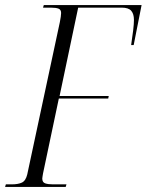

<svg xmlns="http://www.w3.org/2000/svg" viewBox="-43 -734 576 754"><path d="M-23 0 -20 -10H3Q28 -10 43 -17Q58 -24 64 -49L192 -647Q197 -672 197 -683Q197 -696 187 -700Q177 -704 156 -704H126L129 -714H513L482 -557H472Q477 -590 480 -615Q483 -640 483 -656Q483 -679 472.5 -691.5Q462 -704 435 -704H264L191 -357H384L382 -347H188L126 -53Q125 -46 124 -41Q123 -36 123 -33Q123 -18 134.5 -14Q146 -10 165 -10H218L215 0Z"/></svg>

Font: Noto Serif Display ExtraCondensed Light
Style: Italic
Weight: 300
Width: 2
Italic angle: -12°
Designer: Monotype Design Team
Foundry: Monotype Imaging Inc.
Version: Version 2.009